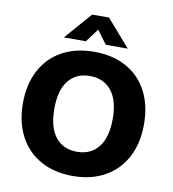

<svg xmlns="http://www.w3.org/2000/svg" viewBox="-98 -1007 992 1101"><g transform="rotate(10 398.0 -456.5)"><path d="M46 -353Q46 -463 89 -544.5Q132 -626 211.5 -670Q291 -714 399 -714Q507 -714 586.5 -670Q666 -626 708.5 -544.5Q751 -463 751 -353Q751 -243 708 -161.5Q665 -80 585.5 -35.5Q506 9 399 9Q291 9 211.5 -35.5Q132 -80 89 -161.5Q46 -243 46 -353ZM569 -353Q569 -461 523.5 -517Q478 -573 399 -573Q319 -573 274 -517.5Q229 -462 229 -353Q229 -244 274 -188Q319 -132 399 -132Q479 -132 524 -188.5Q569 -245 569 -353ZM340 -765H212L349 -922H447L584 -765H456L398 -843Z"/></g></svg>

Font: wassup Sans
Style: Black
Weight: 900
Version: Version 2.001